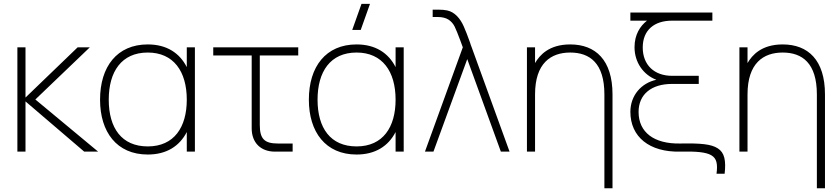

<svg xmlns="http://www.w3.org/2000/svg" viewBox="-20 -785 4351 994"><path d="M70 0H112V-260L416 0H488L163 -270L445 -540H382L112 -280V-540H70Z M947 -540V-437.5C910 -510.5 843 -555 745 -555C586 -555 498 -440 498 -269C498 -102 584 15 745 15C842 15 909.5 -28.5 947 -101.5V0H989V-540ZM745 -513C878 -513 947 -416 947 -269C947 -127 882 -27 745 -27C610 -27 543 -122 543 -269C543 -414 609 -513 745 -513Z M1084 -498H1283V-120.5C1283 -46.5 1329.5 0 1403.5 0H1495V-42H1419C1348.5 -42 1325 -66.5 1325 -138V-498H1524V-540H1084Z M1895.5 -765H1851.5L1803.5 -630H1847.5ZM2028 -540V-437.5C1991 -510.5 1924 -555 1826 -555C1667 -555 1579 -440 1579 -269C1579 -102 1665 15 1826 15C1923 15 1990.5 -28.5 2028 -101.5V0H2070V-540ZM1826 -513C1959 -513 2028 -416 2028 -269C2028 -127 1963 -27 1826 -27C1691 -27 1624 -122 1624 -269C1624 -414 1690 -513 1826 -513Z M2180 0H2224L2399 -479L2573 0H2618L2422 -540C2418.5 -548 2416 -556.5 2413.5 -564.5C2401 -600 2390 -627.5 2381 -648C2363 -688.5 2335 -722.5 2295 -731C2283.5 -733.5 2268.5 -735 2250 -735H2220V-697H2245C2268.5 -697 2287.5 -692.5 2301 -684C2314.5 -675.5 2325.5 -663.5 2333.5 -648C2341 -632.5 2351 -608 2363 -575.5C2367 -564 2371.5 -552.5 2376 -540Z M3109 189.5H3151V-296C3151 -474.5 3063 -555 2932 -555C2822 -555 2773.5 -499 2750 -458.5V-540H2708V0H2750V-296C2750 -458 2832 -513 2932 -513C3033.5 -513 3109 -458 3109 -296Z M3501 0C3584 -2 3634 2.5 3662 18.5C3691 35 3696 65 3689.5 114.5H3731.5C3739 47 3731.5 5.5 3696 -17C3662 -39 3608 -44 3501 -42C3366 -39.5 3286 -100 3286 -205.5C3286 -298 3354 -350.5 3459 -350.5H3597.5V-392.5H3459C3367.5 -392.5 3307.5 -448.5 3307.5 -539C3307.5 -629.5 3367.5 -678 3459 -678H3668V-720H3243.5V-678H3329.5C3294 -650 3265 -606 3265 -540.5C3265 -463.5 3309.5 -398 3378 -372C3300 -355 3243.5 -291 3243.5 -206C3243.5 -76.5 3342 3.5 3501 0Z M4209 189.5H4251V-296C4251 -474.5 4163 -555 4032 -555C3922 -555 3873.5 -499 3850 -458.5V-540H3808V0H3850V-296C3850 -458 3932 -513 4032 -513C4133.5 -513 4209 -458 4209 -296Z"/></svg>

Font: Vela Sans ExtLt
Style: Regular
Weight: 200
Designer: Principal design: Mikhail Sharanda - project Manrope.
Design modification: Ravid Balaliev
Foundry: Mikhail Sharanda
Version: Version 1.001